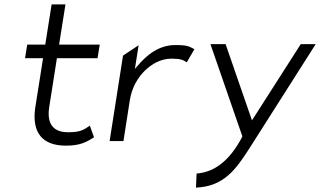

<svg xmlns="http://www.w3.org/2000/svg" viewBox="-20 -652 1457 874"><path d="M176 -387 140 -159C125 -49 172 11 280 11C345 11 373 -5 408 -27L389 -80C361 -61 347 -50 290 -50C219 -50 193 -92 204 -164L239 -387H424L434 -449H249L278 -632H215L186 -449H104L94 -387Z M542 -10 571 -196C580 -253 607 -299 640 -331C670 -360 711 -385 761 -385C802 -385 815 -379 830 -368L865 -428C842 -440 834 -447 779 -447C703 -447 648 -402 605 -351L594 -338L611 -446L540 -399L479 -10Z M1083 -32V-30C1023 85 952 132 875 138L872 202C998 197 1053 120 1113 27L1417 -451H1349L1127 -104L1007 -451H938Z"/></svg>

Font: Charger Pro
Style: LitObl
Weight: 300
Designer: Jasper
Foundry: Cannot Into Space Fonts
Version: Version 1.09